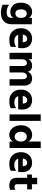

<svg xmlns="http://www.w3.org/2000/svg" viewBox="1686 -2434 943 4356"><g transform="rotate(90 2158.0 -255.5)"><path d="M385 -254Q385 -390 286 -390Q242 -390 217 -356Q192 -322 192 -260.5Q192 -199 216 -166Q240 -133 286 -133Q332 -133 358.5 -168.5Q385 -204 385 -254ZM530 -49Q530 73 457 134.5Q384 196 275.5 196Q167 196 87 158V9Q157 65 259 65Q325 65 355 37Q385 9 385 -51V-85Q341 -17 251 -17Q161 -17 100.5 -79Q40 -141 40 -256Q40 -371 98.5 -441.5Q157 -512 249.5 -512Q342 -512 385 -440V-507H530Z M860 -401Q825 -401 798 -375.5Q771 -350 762 -300H938V-312Q931 -401 860 -401ZM1043 -29Q991 5 875 5Q759 5 689.5 -67.5Q620 -140 620 -257.5Q620 -375 687.5 -443.5Q755 -512 855.5 -512Q956 -512 1015 -452.5Q1074 -393 1074 -275Q1074 -252 1066 -196H768Q783 -154 820 -131Q857 -108 909 -108Q986 -108 1043 -151Z M1922 0H1776V-301Q1776 -344 1759 -369Q1742 -394 1709 -394Q1676 -394 1649.5 -366.5Q1623 -339 1623 -268V0H1477V-301Q1477 -344 1460 -369Q1443 -394 1410 -394Q1377 -394 1350.5 -366.5Q1324 -339 1324 -268V0H1178V-507H1324V-428Q1366 -512 1470 -512Q1574 -512 1609 -416Q1626 -461 1666 -486.5Q1706 -512 1760 -512Q1835 -512 1878.5 -464.5Q1922 -417 1922 -325Z M2252 -401Q2217 -401 2190 -375.5Q2163 -350 2154 -300H2330V-312Q2323 -401 2252 -401ZM2435 -29Q2383 5 2267 5Q2151 5 2081.5 -67.5Q2012 -140 2012 -257.5Q2012 -375 2079.5 -443.5Q2147 -512 2247.5 -512Q2348 -512 2407 -452.5Q2466 -393 2466 -275Q2466 -252 2458 -196H2160Q2175 -154 2212 -131Q2249 -108 2301 -108Q2378 -108 2435 -151Z M2721 0H2575V-707H2721Z M3337 0H3191V-79Q3140 6 3040 6Q2940 6 2880.5 -71Q2821 -148 2821 -261.5Q2821 -375 2883 -444Q2945 -513 3042 -513Q3139 -513 3191 -429V-707H3337ZM3078 -392Q3032 -392 3000.5 -355Q2969 -318 2969 -254.5Q2969 -191 3001 -153.5Q3033 -116 3081 -116Q3129 -116 3160 -155Q3191 -194 3191 -258Q3191 -322 3157.5 -357Q3124 -392 3078 -392Z M3672 -401Q3637 -401 3610 -375.5Q3583 -350 3574 -300H3750V-312Q3743 -401 3672 -401ZM3855 -29Q3803 5 3687 5Q3571 5 3501.5 -67.5Q3432 -140 3432 -257.5Q3432 -375 3499.5 -443.5Q3567 -512 3667.5 -512Q3768 -512 3827 -452.5Q3886 -393 3886 -275Q3886 -252 3878 -196H3580Q3595 -154 3632 -131Q3669 -108 3721 -108Q3798 -108 3855 -151Z M4186 5Q4013 5 4013 -168V-400H3940V-507H4013V-627H4159V-507H4277V-400H4159V-167Q4159 -140 4174.5 -126Q4190 -112 4222.5 -112Q4255 -112 4286 -132V-11Q4249 5 4186 5Z"/></g></svg>

Font: Hind Kochi
Style: Bold
Weight: 700
Designer: Dhruvi Tolia
Foundry: Indian Type Foundry
Version: Version 0.702;PS 1.0;hotconv 1.0.81;makeotf.lib2.5.63406